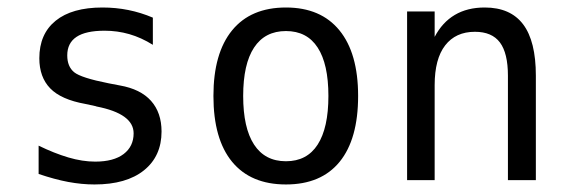

<svg xmlns="http://www.w3.org/2000/svg" viewBox="-20 -485 1540 517"><path d="M391.6 -437.5V-364.3Q360.4 -383.8 328.1 -393.1Q295.9 -402.3 261.7 -402.3Q210.9 -402.3 186 -385.7Q161.1 -369.1 161.1 -335.9Q161.1 -305.7 179.7 -290.5Q198.2 -275.4 272.5 -260.7L302.7 -254.9Q358.4 -245.1 386.7 -213.4Q415 -181.6 415 -130.9Q415 -64.5 367.7 -26.4Q320.3 11.7 234.4 11.7Q200.2 11.7 163.6 4.9Q127 -2 84 -16.6V-92.8Q126 -72.3 164.1 -61Q202.1 -49.8 236.3 -49.8Q286.1 -49.8 313 -70.3Q339.8 -90.8 339.8 -126Q339.8 -178.7 240.2 -198.2L237.3 -199.2L210 -205.1Q144.5 -216.8 115.2 -247.1Q85.9 -277.3 85.9 -328.1Q85.9 -393.6 129.9 -429.2Q173.8 -464.8 255.9 -464.8Q292 -464.8 325.7 -458Q359.4 -451.2 391.6 -437.5Z M750 -401.4Q693.4 -401.4 664.1 -356.9Q634.8 -312.5 634.8 -226.6Q634.8 -140.6 664.1 -95.7Q693.4 -50.8 750 -50.8Q806.6 -50.8 835.4 -95.7Q864.3 -140.6 864.3 -226.6Q864.3 -312.5 835.4 -356.9Q806.6 -401.4 750 -401.4ZM750 -464.8Q843.8 -464.8 894 -403.3Q944.3 -341.8 944.3 -226.6Q944.3 -110.4 894.5 -49.3Q844.7 11.7 750 11.7Q655.3 11.7 605 -49.3Q554.7 -110.4 554.7 -226.6Q554.7 -341.8 605 -403.3Q655.3 -464.8 750 -464.8Z M1422.9 -281.2V0H1347.7V-281.2Q1347.7 -341.8 1326.2 -370.6Q1304.7 -399.4 1258.8 -399.4Q1207 -399.4 1178.7 -362.8Q1150.4 -326.2 1150.4 -255.9V0H1076.2V-454.1H1150.4V-385.7Q1170.9 -424.8 1204.6 -444.8Q1238.3 -464.8 1285.2 -464.8Q1354.5 -464.8 1388.7 -419.4Q1422.9 -374 1422.9 -281.2Z"/></svg>

Font: BabelStone Flags PUA
Style: Regular
Weight: 400
Designer: Andrew West
Foundry: BabelStone
Version: Version 4.12